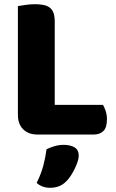

<svg xmlns="http://www.w3.org/2000/svg" viewBox="-20 -636 553 912"><path d="M158 3Q115 3 90 -22Q65 -47 65 -90V-607Q76 -609 100 -612.5Q124 -616 146 -616Q169 -616 186.5 -612.5Q204 -609 216 -600Q228 -591 234 -575Q240 -559 240 -533V-138H469Q476 -127 482 -108.5Q488 -90 488 -70Q488 -30 471 -13.5Q454 3 426 3ZM297 223Q280 241 260.5 248.5Q241 256 218 256Q180 256 154 233Q175 191 185.5 151.5Q196 112 201 73Q217 65 238.5 58.5Q260 52 282 52Q314 52 334 64Q354 76 354 104Q354 116 348.5 132.5Q343 149 335 165.5Q327 182 317 197.5Q307 213 297 223Z"/></svg>

Font: Baloo Chettan
Style: Regular
Weight: 400
Designer: Maithili Shingre and Ek Type
Foundry: Ek Type
Version: Version 1.443;PS 1.000;hotconv 16.6.51;makeotf.lib2.5.65220;